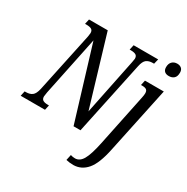

<svg xmlns="http://www.w3.org/2000/svg" viewBox="-233 -942 1333 1368"><g transform="rotate(30 433.5 -258.0)"><path d="M-8 -41H3Q34 -41 53.5 -55.5Q73 -70 83 -114L187 -605Q191 -631 191 -635Q191 -657 177 -665Q163 -673 135 -673H124L133 -714H287L457 -145L551 -605Q556 -630 556 -635Q556 -657 542 -665Q528 -673 501 -673H491L500 -714H702L692 -673H681Q650 -673 630.5 -658.5Q611 -644 602 -600L475 0H418L235 -601L134 -114Q129 -84 129 -79Q129 -57 143 -49Q157 -41 183 -41H192L183 0H-17ZM778 -695Q778 -724 794 -740Q810 -756 836 -756Q857 -756 870.5 -744.5Q884 -733 884 -710Q884 -678 868 -663.5Q852 -649 826 -649Q803 -649 790.5 -660.5Q778 -672 778 -695ZM494 233 504 187Q522 193 541 193Q579 193 603.5 150.5Q628 108 649 8L738 -421Q743 -444 743 -458Q743 -479 732 -487Q721 -495 698 -495H687L696 -536H851L736 8Q710 134 665 186.5Q620 239 555 240Q521 240 494 233Z"/></g></svg>

Font: Noto Serif Cond
Style: Italic
Weight: 400
Width: 3
Italic angle: -12°
Designer: Monotype Design Team
Foundry: Monotype Imaging Inc.
Version: Version 1.001